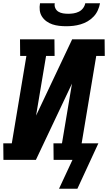

<svg xmlns="http://www.w3.org/2000/svg" viewBox="-25 -975 659 1171"><path d="M379 -815Q357 -815 335.5 -817.5Q314 -820 294.5 -826.5Q275 -833 258.5 -845Q242 -857 231 -874Q220 -891 217.5 -912Q215 -933 219 -955H309Q306 -939 312.5 -925Q319 -911 331.5 -903.5Q344 -896 359.5 -893.5Q375 -891 391 -891Q407 -891 423.5 -893.5Q440 -896 455.5 -903.5Q471 -911 481.5 -925Q492 -939 495 -955H585Q581 -933 571.5 -912Q562 -891 546 -874Q530 -857 509.5 -845Q489 -833 466.5 -826.5Q444 -820 422.5 -817.5Q401 -815 379 -815ZM335 176 417 0H302L301 -101H353L414 -465L194 0H-4L-5 -101H47L136 -634H98L97 -735H307L308 -634H256L195 -270L415 -735H613L614 -634H562L473 -101H575L447 176Z"/></svg>

Font: Iosevka Etoile
Style: Bold Italic
Weight: 700
Italic angle: -9°
Designer: Belleve Invis
Foundry: Belleve Invis
Version: Version 28.1.0; ttfautohint (v1.8.4)